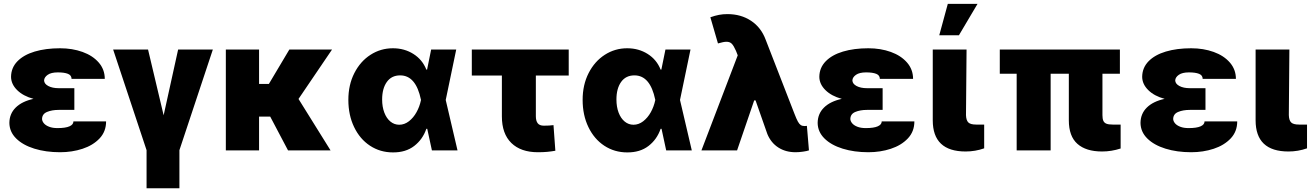

<svg xmlns="http://www.w3.org/2000/svg" viewBox="-20 -791 6900 1010"><path d="M156.2 -271Q102.1 -285.6 70.3 -316.9Q38.6 -348.1 38.1 -386.7Q38.6 -434.6 71.5 -468.5Q104.5 -502.4 162.6 -519.8Q220.7 -537.1 295.9 -537.1Q360.4 -537.1 414.1 -517.8Q467.8 -498.5 499.5 -461.9Q531.2 -425.3 531.2 -376H356.4Q356.4 -395 337.4 -402.6Q318.4 -410.2 284.2 -410.2Q249 -410.2 231 -397.5Q212.9 -384.8 211.9 -368.2Q212.4 -350.1 233.9 -338.6Q255.4 -327.1 289.1 -327.1H371.1V-212.9H289.1Q252.9 -212.9 227.3 -202.1Q201.7 -191.4 201.2 -165Q201.7 -153.3 210.9 -142.3Q220.2 -131.3 238.3 -124.3Q256.3 -117.2 282.2 -117.2Q324.7 -117.2 345.5 -126.5Q366.2 -135.7 366.2 -152.3H538.1Q538.1 -99.1 503.7 -62.7Q469.2 -26.4 414.1 -8.3Q358.9 9.8 295.9 9.8Q221.2 9.8 160.6 -9Q100.1 -27.8 64.9 -62.7Q29.8 -97.7 29.3 -144.5Q29.8 -192.9 62.7 -225.3Q95.7 -257.8 156.2 -271Z M758.8 -530.3 840.8 -184.6 917 -530.3H1099.6L923.8 -1V199.2H751V-1L575.2 -530.3Z M1342.8 -349.6H1394.5L1502 -530.3H1726.6L1550.3 -270.5L1718.8 0H1495.1L1401.4 -177.7H1342.8V0H1168V-530.3H1342.8Z M1812.5 -265.6Q1812.5 -344.7 1844 -406.5Q1875.5 -468.3 1929 -502.7Q1982.4 -537.1 2046.9 -537.1Q2107.4 -537.1 2154.8 -507.1Q2202.1 -477.1 2222.7 -424.8H2226.6L2248 -530.3H2379.9L2324.7 -265.1L2386.7 0H2252L2227.5 -113.3H2222.7Q2203.6 -57.6 2158.9 -23.2Q2114.3 11.2 2046.9 10.7Q1980 10.7 1926.5 -24.4Q1873 -59.6 1842.8 -122.6Q1812.5 -185.5 1812.5 -265.6ZM2080.1 -134.8Q2107.4 -134.8 2131.1 -153.1Q2154.8 -171.4 2171.1 -200.9Q2187.5 -230.5 2194.3 -263.7L2194.8 -265.1L2194.3 -266.6Q2168 -394.5 2085 -394.5Q2039.6 -394.5 2014.9 -359.9Q1990.2 -325.2 1990.2 -267.6Q1990.2 -229 2001.7 -198.7Q2013.2 -168.5 2033.7 -151.6Q2054.2 -134.8 2080.1 -134.8Z M2971.7 -393.6H2798.8V-179.7Q2798.8 -155.3 2808.6 -142.6Q2818.4 -129.9 2840.8 -129.9Q2857.4 -129.9 2868.2 -130.6Q2878.9 -131.3 2891.6 -132.8L2901.4 2Q2878.9 5.9 2858.4 7.8Q2837.9 9.8 2809.6 9.8Q2719.7 9.8 2669.9 -38.8Q2620.1 -87.4 2620.1 -178.7V-393.6H2461.9V-530.3H2971.7Z M3044.9 -265.6Q3044.9 -344.7 3076.4 -406.5Q3107.9 -468.3 3161.4 -502.7Q3214.8 -537.1 3279.3 -537.1Q3339.8 -537.1 3387.2 -507.1Q3434.6 -477.1 3455.1 -424.8H3459L3480.5 -530.3H3612.3L3557.1 -265.1L3619.1 0H3484.4L3460 -113.3H3455.1Q3436 -57.6 3391.4 -23.2Q3346.7 11.2 3279.3 10.7Q3212.4 10.7 3158.9 -24.4Q3105.5 -59.6 3075.2 -122.6Q3044.9 -185.5 3044.9 -265.6ZM3312.5 -134.8Q3339.8 -134.8 3363.5 -153.1Q3387.2 -171.4 3403.6 -200.9Q3419.9 -230.5 3426.8 -263.7L3427.2 -265.1L3426.8 -266.6Q3400.4 -394.5 3317.4 -394.5Q3272 -394.5 3247.3 -359.9Q3222.7 -325.2 3222.7 -267.6Q3222.7 -229 3234.1 -198.7Q3245.6 -168.5 3266.1 -151.6Q3286.6 -134.8 3312.5 -134.8Z M4016.6 -85.9 3954.6 -262.7H3947.3L3857.4 0H3669.9L3860.8 -500L3851.6 -523.4Q3839.8 -550.3 3829.6 -560.8Q3819.3 -571.3 3801.8 -571.3Q3786.1 -571.3 3756.8 -562.5L3716.8 -700.2Q3741.7 -709 3762.5 -712.9Q3783.2 -716.8 3806.6 -716.8Q3877.9 -716.8 3930.9 -681.6Q3983.9 -646.5 4007.8 -582L4159.2 -192.4Q4169.9 -164.6 4177.2 -151.4Q4184.6 -138.2 4192.4 -133.1Q4200.2 -127.9 4212.9 -127.9Q4220.7 -127.9 4224.6 -128.9L4235.4 0Q4224.6 3.9 4203.9 6.8Q4183.1 9.8 4165 9.8Q4112.8 9.8 4074.2 -15.1Q4035.6 -40 4016.6 -85.9Z M4408.2 -271Q4354 -285.6 4322.3 -316.9Q4290.5 -348.1 4290 -386.7Q4290.5 -434.6 4323.5 -468.5Q4356.4 -502.4 4414.6 -519.8Q4472.7 -537.1 4547.9 -537.1Q4612.3 -537.1 4666 -517.8Q4719.7 -498.5 4751.5 -461.9Q4783.2 -425.3 4783.2 -376H4608.4Q4608.4 -395 4589.4 -402.6Q4570.3 -410.2 4536.1 -410.2Q4501 -410.2 4482.9 -397.5Q4464.8 -384.8 4463.9 -368.2Q4464.4 -350.1 4485.8 -338.6Q4507.3 -327.1 4541 -327.1H4623V-212.9H4541Q4504.9 -212.9 4479.2 -202.1Q4453.6 -191.4 4453.1 -165Q4453.6 -153.3 4462.9 -142.3Q4472.2 -131.3 4490.2 -124.3Q4508.3 -117.2 4534.2 -117.2Q4576.7 -117.2 4597.4 -126.5Q4618.2 -135.7 4618.2 -152.3H4790Q4790 -99.1 4755.6 -62.7Q4721.2 -26.4 4666 -8.3Q4610.8 9.8 4547.9 9.8Q4473.1 9.8 4412.6 -9Q4352.1 -27.8 4316.9 -62.7Q4281.7 -97.7 4281.2 -144.5Q4281.7 -192.9 4314.7 -225.3Q4347.7 -257.8 4408.2 -271Z M5064.5 -530.3 5061.5 -185.5Q5062.5 -157.7 5074 -146.7Q5085.4 -135.7 5115.2 -135.7H5157.2V-10.7Q5110.4 5.9 5059.6 5.9Q4886.7 5.9 4886.7 -158.2V-530.3ZM4965.8 -770.5H5122.1L5024.4 -605.5H4920.9Z M5871.1 -403.3H5779.3V-185.5Q5779.3 -166.5 5783.9 -155.8Q5788.6 -145 5800 -140.4Q5811.5 -135.7 5833 -135.7H5875V-9.8Q5826.7 5.9 5777.3 5.9Q5692.9 5.9 5647.7 -34.2Q5602.5 -74.2 5602.5 -158.2V-403.3H5506.8V0H5328.1V-403.3H5239.3V-530.3H5871.1Z M6106.4 -271Q6052.2 -285.6 6020.5 -316.9Q5988.8 -348.1 5988.3 -386.7Q5988.8 -434.6 6021.7 -468.5Q6054.7 -502.4 6112.8 -519.8Q6170.9 -537.1 6246.1 -537.1Q6310.5 -537.1 6364.3 -517.8Q6418 -498.5 6449.7 -461.9Q6481.4 -425.3 6481.4 -376H6306.6Q6306.6 -395 6287.6 -402.6Q6268.6 -410.2 6234.4 -410.2Q6199.2 -410.2 6181.2 -397.5Q6163.1 -384.8 6162.1 -368.2Q6162.6 -350.1 6184.1 -338.6Q6205.6 -327.1 6239.3 -327.1H6321.3V-212.9H6239.3Q6203.1 -212.9 6177.5 -202.1Q6151.9 -191.4 6151.4 -165Q6151.9 -153.3 6161.1 -142.3Q6170.4 -131.3 6188.5 -124.3Q6206.5 -117.2 6232.4 -117.2Q6274.9 -117.2 6295.7 -126.5Q6316.4 -135.7 6316.4 -152.3H6488.3Q6488.3 -99.1 6453.9 -62.7Q6419.4 -26.4 6364.3 -8.3Q6309.1 9.8 6246.1 9.8Q6171.4 9.8 6110.8 -9Q6050.3 -27.8 6015.1 -62.7Q5980 -97.7 5979.5 -144.5Q5980 -192.9 6012.9 -225.3Q6045.9 -257.8 6106.4 -271Z M6762.7 -530.3 6759.8 -185.5Q6760.7 -157.7 6772.2 -146.7Q6783.7 -135.7 6813.5 -135.7H6855.5V-10.7Q6808.6 5.9 6757.8 5.9Q6585 5.9 6585 -158.2V-530.3Z"/></svg>

Font: Pretendard JP Black
Style: Regular
Weight: 900
Designer: Base glyphs from Inter by Rasmus Andersson; Hangeul glyphs from Noto Sans CJK(Source Han Sans) by Jang Soo-young and Kan
Foundry: Kil Hyung-jin
Version: Version 1.309